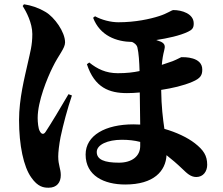

<svg xmlns="http://www.w3.org/2000/svg" viewBox="-20 -814 1040 897"><path d="M86 -786C102 -761 131 -707 131 -655C131 -602 121 -570 110 -520C95 -452 69 -354 69 -253C69 -136 90 -35 126 15C157 60 185 63 207 63C246 63 264 38 264 4C264 -26 252 -42 252 -83C252 -102 256 -138 263 -174C275 -231 295 -306 316 -368L300 -374C270 -322 212 -226 193 -198C184 -184 173 -186 165 -203C159 -214 156 -242 156 -263C156 -341 201 -450 226 -500C254 -558 284 -588 284 -616C284 -665 234 -734 193 -758C157 -779 125 -789 92 -794ZM635 -151V-132C635 -84 596 -54 536 -54C468 -54 432 -68 432 -104C432 -138 483 -161 549 -161C580 -161 608 -158 635 -151ZM397 -522 386 -514C422 -404 491 -379 573 -379C593 -379 612 -380 633 -382L635 -232L603 -233C473 -233 380 -182 380 -92C380 7 466 48 565 48C699 48 754 -15 758 -89C781 -71 806 -50 833 -24C852 -6 870 13 897 13C930 13 948 -14 948 -44C948 -87 931 -113 890 -145C855 -172 804 -196 748 -212C741 -260 734 -316 733 -394C784 -402 835 -413 879 -432C917 -448 925 -463 925 -489C925 -549 841 -547 828 -547C825 -547 809 -537 786 -528L736 -511C738 -536 742 -559 747 -578C752 -597 752 -609 732 -619L710 -627C762 -635 820 -647 859 -666C875 -674 886 -681 885 -706C884 -750 830 -767 790 -767C782 -767 762 -751 724 -739C681 -725 612 -710 533 -710C497 -710 455 -721 424 -738L415 -731C447 -647 524 -619 597 -618C608 -613 619 -605 622 -592C628 -568 631 -523 632 -482C604 -476 572 -472 530 -472C475 -472 434 -492 397 -522Z"/></svg>

Font: Noto Serif CJK SC Black
Style: Regular
Weight: 900
Designer: Ryoko NISHIZUKA 西塚涼子 (kana & ideographs); Frank Grießhammer (Latin, Greek & Cyrillic); Wenlong ZHANG 张文龙 (bopomofo); San
Foundry: Adobe
Version: Version 2.001;hotconv 1.1.0;makeotfexe 2.6.0